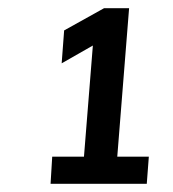

<svg xmlns="http://www.w3.org/2000/svg" viewBox="-20 -732 420 467"><path d="M182 -323 208 -648 244 -643 130 -578 136 -658 233 -712H294L263 -323ZM103 -285 107 -351H342L337 -285Z"/></svg>

Font: Muli Medium
Style: Italic
Weight: 500
Italic angle: -4.541°
Designer: Vernon Adams
Foundry: Vernon Adams
Version: Version 2.100; ttfautohint (v1.8.1.43-b0c9)